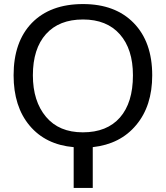

<svg xmlns="http://www.w3.org/2000/svg" viewBox="-20 -718 818 946"><path d="M437 208H343V7Q205 -5 126 -99Q47 -193 47 -347Q47 -512 137 -605Q228 -698 389 -698Q548 -698 639 -604.5Q730 -511 730 -347Q730 -196 651 -102Q573 -8 437 7ZM635 -347Q635 -476 570.5 -549Q506 -622 389 -622Q271 -622 206.5 -550Q142 -478 142 -347Q142 -219 207 -142Q271 -66 388 -66Q507 -66 571 -139Q635 -212 635 -347Z"/></svg>

Font: Libra Sans
Style: Regular
Weight: 400
Foundry: Context Ltd
Version: Version 1.002